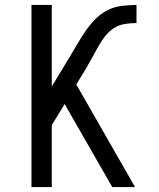

<svg xmlns="http://www.w3.org/2000/svg" viewBox="-20 -755 640 775"><path d="M107 0V-735H189V-406L260 -523Q276 -549 291.5 -576Q307 -603 324 -628Q341 -653 362.5 -675.5Q384 -698 411.5 -712.5Q439 -727 469.5 -731Q500 -735 531 -735V-662Q507 -662 483 -658Q459 -654 439 -641Q419 -628 404 -608.5Q389 -589 377.5 -568.5Q366 -548 354.5 -527Q343 -506 331 -485L288 -414L525 0H433L241 -335L189 -250V0Z"/></svg>

Font: Iosevka Custom Extended
Style: Regular
Weight: 400
Width: 7
Monospace: yes
Designer: Belleve Invis
Foundry: Belleve Invis
Version: Version 11.2.4; ttfautohint (v1.8.4)